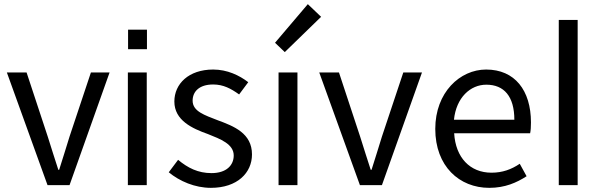

<svg xmlns="http://www.w3.org/2000/svg" viewBox="-20 -892 2893 925"><path d="M209 0H315L508 -543H418L315 -234C299 -181 281 -125 265 -74H261C244 -125 227 -181 210 -234L108 -543H13Z M688 -749H597V-655H688ZM687 0V-543H596V0Z M996 13C1124 13 1194 -60 1194 -148C1194 -250 1107 -284 1028 -313C967 -337 908 -355 908 -407C908 -450 939 -485 1007 -485C1056 -485 1093 -465 1132 -437L1176 -496C1133 -529 1075 -557 1007 -557C889 -557 820 -488 820 -403C820 -312 906 -273 982 -246C1042 -222 1106 -198 1106 -143C1106 -96 1071 -58 999 -58C934 -58 885 -83 838 -122L793 -62C845 -19 919 13 996 13Z M1352 -641 1527 -811 1463 -872 1305 -686ZM1322 0H1413V-543H1322Z M1714 0H1820L2013 -543H1923L1820 -234C1804 -181 1786 -125 1770 -74H1766C1749 -125 1732 -181 1715 -234L1613 -543H1518Z M2337 13C2413 13 2469 -12 2517 -43L2484 -103C2444 -76 2401 -60 2348 -60C2244 -60 2175 -133 2168 -250H2534C2537 -263 2538 -282 2538 -302C2538 -457 2460 -557 2322 -557C2196 -557 2077 -447 2077 -271C2077 -91 2193 13 2337 13ZM2167 -315C2178 -422 2246 -484 2323 -484C2408 -484 2458 -428 2458 -315Z M2763 0V-796H2672V0Z"/></svg>

Font: Spoqa Han Sans Neo Regular
Style: Regular
Weight: 400
Designer: [Spoqa Han Sans Neo] Dong-huui Kim  Younghwa Kang  Yujin Lee  [Noto Sans] Ryoko NISHIZUKA  (kana & ideographs); Paul D. 
Foundry: Spoqa (http://www.spoqa-han-sans.com)
Version: Version 1.000